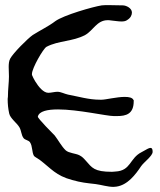

<svg xmlns="http://www.w3.org/2000/svg" viewBox="-20 -716 627 751"><path d="M424 15C428 15 431 14 435 14C479 8 510 -33 532 -66C543 -82 577 -106 577 -122C577 -152 555 -131 534 -121C486 -97 493 -48 431 -45C427 -45 423 -44 418 -44C348 -44 340 -60 316 -87C307 -97 302 -103 290 -109C276 -116 249 -117 237 -128C221 -143 208 -168 194 -186C190 -190 126 -254 128 -260C133 -281 165 -288 207 -288C285 -288 397 -262 425 -262H438C473 -262 503 -270 503 -320V-324C503 -324 503 -325 502 -325C498 -334 485 -337 468 -337C437 -337 393 -326 378 -326H371C327 -326 289 -338 246 -346C232 -349 218 -357 205 -357H204C194 -357 180 -353 169 -353C150 -353 131 -376 117 -399C112 -407 108 -416 105 -423V-427C105 -449 149 -526 162 -533C210 -558 264 -553 313 -579C344 -596 359 -637 401 -637C405 -637 409 -637 414 -636C427 -635 442 -632 455 -632C463 -632 472 -633 478 -638C491 -646 496 -657 496 -667C496 -684 474 -695 460 -695C442 -695 423 -696 405 -696C396 -696 386 -696 378 -695C345 -690 229 -657 196 -633C173 -615 133 -595 108 -579C88 -565 32 -509 20 -487C15 -478 14 -466 14 -454C14 -442 15 -428 15 -417C15 -393 11 -366 11 -338C11 -335 10 -332 10 -329C10 -309 12 -290 16 -272C20 -253 46 -235 56 -218C64 -204 63 -188 72 -176C78 -168 91 -168 97 -160C108 -144 104 -121 113 -106C115 -103 131 -94 135 -91C180 -57 198 -29 262 -12C297 -2 318 0 354 4C377 7 401 15 424 15Z"/></svg>

Font: Ancial
Style: Regular
Weight: 400
Designer: Daytona Mess (Anne-Dauphine Borione)
Foundry: Daytona Mess (Anne-Dauphine Borione)
Version: Version 1.000;Glyphs 3.2 (3192)